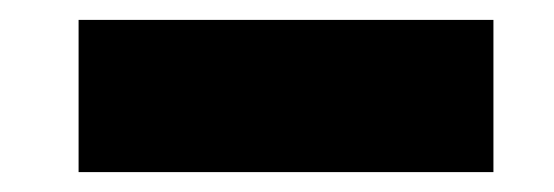

<svg xmlns="http://www.w3.org/2000/svg" viewBox="-20 -392 557 193"><path d="M476 -372V-219H59V-372Z"/></svg>

Font: Orbitron
Style: Black
Weight: 900
Designer: Matt McInerney
Foundry: Matt McInerney
Version: 1.000